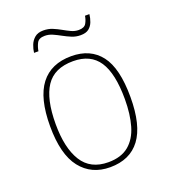

<svg xmlns="http://www.w3.org/2000/svg" viewBox="-131 -795 793 900"><g transform="rotate(-20 265.5 -345.0)"><path d="M265 10Q172 10 118.5 -58Q65 -126 65 -267Q65 -407 117 -474.5Q169 -542 270 -542Q365 -542 415.5 -476.5Q466 -411 466 -267Q466 -126 415 -58Q364 10 265 10ZM265 -15Q329 -15 367 -46.5Q405 -78 421.5 -134.5Q438 -191 438 -267Q438 -395 397.5 -456Q357 -517 270 -517Q176 -517 134.5 -454.5Q93 -392 93 -267Q93 -148 134.5 -81.5Q176 -15 265 -15ZM346 -619Q323 -619 302.5 -627.5Q282 -636 263 -646.5Q244 -657 225 -665.5Q206 -674 186 -674Q156 -674 146.5 -655Q137 -636 134 -616H112Q114 -634 121.5 -653.5Q129 -673 145 -686.5Q161 -700 188 -700Q213 -700 233.5 -691.5Q254 -683 272.5 -672.5Q291 -662 309 -653.5Q327 -645 346 -645Q374 -645 383.5 -661.5Q393 -678 396 -698H418Q416 -679 409 -660.5Q402 -642 387.5 -630.5Q373 -619 346 -619Z"/></g></svg>

Font: Noto Serif Gujarati Thin
Style: Regular
Weight: 250
Version: Version 2.102